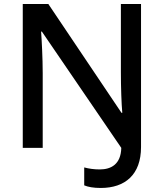

<svg xmlns="http://www.w3.org/2000/svg" viewBox="-20 -734 813 953"><path d="M480 199C601 199 680 133 680 -4V-714H580V-375C580 -302 583 -216 587 -174H583L220 -714H93V0H192V-371C192 -444 187 -538 184 -577H188L582 0C580 82 531 107 475 107C446 107 420 103 398 97V186C417 194 444 199 480 199Z"/></svg>

Font: Noto Sans Cherokee Medium
Style: Regular
Weight: 500
Designer: Monotype Design Team
Foundry: Monotype Imaging Inc.
Version: Version 2.001